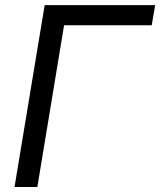

<svg xmlns="http://www.w3.org/2000/svg" viewBox="-20 -748 641 768"><path d="M600.6 -727.5 586.9 -647H236.3L129.4 0H38.1L158.7 -727.5Z"/></svg>

Font: Inter 20pt
Style: Italic
Weight: 400
Italic angle: -9.3988°
Version: Version 4.001;git-66647c0bb